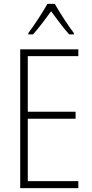

<svg xmlns="http://www.w3.org/2000/svg" viewBox="-20 -1061 475 988"><path d="M262 -1041H224C200 -998 154 -928 126 -891V-884H150C179 -916 216 -966 243 -1003C271 -965 306 -917 336 -884H360V-891C337 -920 287 -996 262 -1041ZM383 -93V-129H123V-450H369V-486H123V-772H383V-807H84V-93Z"/></svg>

Font: Noto Sans Kannada UI Condensed ExtraLight
Style: Regular
Weight: 200
Width: 3
Designer: Jelle Bosma - Monotype Design Team
Foundry: Monotype Imaging Inc.
Version: Version 2.005